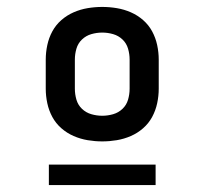

<svg xmlns="http://www.w3.org/2000/svg" viewBox="-20 -703 590 554"><path d="M275 -295Q254 -295 233 -298.5Q212 -302 192.5 -310.5Q173 -319 157 -333Q141 -347 131 -365.5Q121 -384 116.5 -405Q112 -426 112 -447V-531Q112 -552 116.5 -573Q121 -594 131 -612.5Q141 -631 157 -645Q173 -659 192.5 -667.5Q212 -676 233 -679.5Q254 -683 275 -683Q296 -683 317 -679.5Q338 -676 357.5 -667.5Q377 -659 393 -645Q409 -631 419 -612.5Q429 -594 433.5 -573Q438 -552 438 -531V-447Q438 -426 433.5 -405Q429 -384 419 -365.5Q409 -347 393 -333Q377 -319 357.5 -310.5Q338 -302 317 -298.5Q296 -295 275 -295ZM275 -369Q291 -369 306.5 -373.5Q322 -378 333.5 -389Q345 -400 349.5 -415.5Q354 -431 354 -447V-531Q354 -547 349.5 -562.5Q345 -578 333.5 -589Q322 -600 306.5 -604.5Q291 -609 275 -609Q259 -609 243.5 -604.5Q228 -600 216.5 -589Q205 -578 200.5 -562.5Q196 -547 196 -531V-447Q196 -431 200.5 -415.5Q205 -400 216.5 -389Q228 -378 243.5 -373.5Q259 -369 275 -369ZM429 -169H121V-228H429Z"/></svg>

Font: Lode Dark Term
Style: Bold
Weight: 700
Monospace: yes
Designer: Belleve Invis
Foundry: Belleve Invis
Version: Version 29.2.0